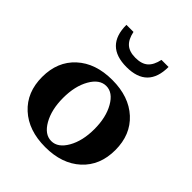

<svg xmlns="http://www.w3.org/2000/svg" viewBox="-200 -824 955 955"><g transform="rotate(45 277.5 -346.0)"><path d="M282.7 -555.2Q133.8 -555.2 133.8 -703.6H183.6Q192.4 -660.2 215.6 -639.6Q238.8 -619.1 281.7 -619.1Q324.7 -619.1 347.9 -639.4Q371.1 -659.7 380.4 -703.6H430.2Q430.2 -555.2 282.7 -555.2ZM278.3 12.2Q160.6 12.2 90.6 -52Q20.5 -116.2 20.5 -224.1Q20.5 -332 90.6 -396.2Q160.6 -460.4 278.3 -460.4Q395.5 -460.4 465.6 -396.2Q535.6 -332 535.6 -224.1Q535.6 -116.2 465.6 -52Q395.5 12.2 278.3 12.2ZM278.3 -30.3Q324.7 -30.3 356.4 -85.9Q388.2 -141.6 388.2 -224.1Q388.2 -306.6 356.4 -362.3Q324.7 -418 278.3 -418Q231.4 -418 199.7 -362.3Q168 -306.6 168 -224.1Q168 -141.6 199.7 -85.9Q231.4 -30.3 278.3 -30.3Z"/></g></svg>

Font: Elstob 8pt
Style: Bold
Weight: 700
Designer: Peter S. Baker
Version: Version 1.015